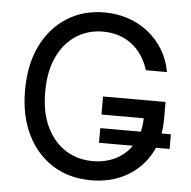

<svg xmlns="http://www.w3.org/2000/svg" viewBox="-53 -791 850 853"><g transform="rotate(5 372.0 -364.0)"><path d="M383.8 10.3Q286.6 10.3 213.1 -35.6Q139.6 -81.5 98.4 -165.5Q57.1 -249.5 57.1 -363.3Q57.1 -478 98.4 -562Q139.6 -646 212.4 -691.9Q285.2 -737.8 378.9 -737.8Q436.5 -737.8 486.8 -720.5Q537.1 -703.1 576.7 -671.1Q616.2 -639.2 642.6 -595.2Q668.9 -551.3 678.2 -498H584Q573.2 -533.7 554.4 -562Q535.6 -590.3 509.5 -610.6Q483.4 -630.9 450.7 -641.6Q418 -652.3 379.4 -652.3Q314 -652.3 261.2 -618.7Q208.5 -585 177.7 -520.5Q147 -456.1 147 -363.3Q147 -271.5 178 -207.3Q209 -143.1 262.5 -109.1Q315.9 -75.2 383.8 -75.2Q445.3 -75.2 492.7 -101.6Q540 -127.9 566.7 -176Q593.3 -224.1 593.3 -289.6L621.6 -284.7H404.8V-365.2H683.6V-286.1Q683.6 -196.8 644.5 -130.1Q605.5 -63.5 538.1 -26.6Q470.7 10.3 383.8 10.3ZM404.8 -158.7V-224.1H719.7V-158.7Z"/></g></svg>

Font: Inter 17pt
Style: Regular
Weight: 400
Version: Version 4.001;git-66647c0bb